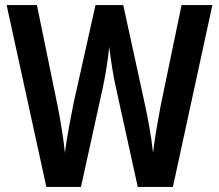

<svg xmlns="http://www.w3.org/2000/svg" viewBox="-20 -734 859 754"><path d="M814 -714 659 0H521L435 -391Q428 -421 421 -464.5Q414 -508 409 -550Q406 -518 399 -473Q392 -428 384 -391L298 0H162L6 -714H125L206 -319Q215 -275 223 -224Q231 -173 235 -134Q241 -182 251 -235.5Q261 -289 269 -329L355 -714H464L548 -329Q557 -288 566.5 -235Q576 -182 581 -134Q586 -177 594.5 -227Q603 -277 611 -319L693 -714Z"/></svg>

Font: Noto Sans Georgian Condensed SemiBold
Style: Regular
Weight: 600
Width: 3
Designer: Monotype Design Team, Akaki Razmadze
Foundry: Google LLC
Version: Version 2.005; ttfautohint (v1.8.4.7-5d5b)